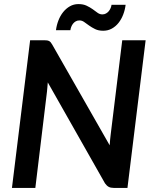

<svg xmlns="http://www.w3.org/2000/svg" viewBox="-20 -920 758 940"><path d="M693 -723 604 0H537Q522 0 512.2 -5.2Q502.5 -10.5 494 -22.5L214 -516.5Q213 -504 212 -492.8Q211 -481.5 210 -471.5L153 0H38.5L127.5 -723H195.5Q204 -723 209.8 -722.2Q215.5 -721.5 220 -719.2Q224.5 -717 228 -713Q231.5 -709 235.5 -702L517 -208.5Q518 -223.5 519.2 -237.2Q520.5 -251 522 -262.5L578.5 -723ZM481 -849.5Q491 -849.5 499 -854Q507 -858.5 512.5 -865.2Q518 -872 521.5 -880.2Q525 -888.5 526 -896.5H595Q592 -871.5 583.2 -848.8Q574.5 -826 560.5 -808.2Q546.5 -790.5 527.5 -780Q508.5 -769.5 485.5 -769.5Q462 -769.5 445.8 -777.5Q429.5 -785.5 416.5 -794.8Q403.5 -804 392.5 -812Q381.5 -820 369 -820Q358.5 -820 350.8 -815.5Q343 -811 337.5 -804Q332 -797 328.8 -788.5Q325.5 -780 324.5 -772H254Q257 -796.5 266 -819.8Q275 -843 289.2 -860.8Q303.5 -878.5 322.2 -889.2Q341 -900 364 -900Q387.5 -900 404.2 -892Q421 -884 433.8 -874.8Q446.5 -865.5 457.5 -857.5Q468.5 -849.5 481 -849.5Z"/></svg>

Font: Lato 2
Style: Bold Italic
Weight: 700
Italic angle: -7°
Designer: Lukasz Dziedzic with Adam Twardoch and Botio Nikoltchev
Foundry: tyPoland Lukasz Dziedzic
Version: Version 2.015; 2015-08-06; http://www.latofonts.com/